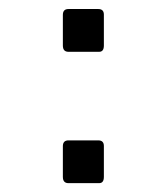

<svg xmlns="http://www.w3.org/2000/svg" viewBox="-20 -414 377 434"><path d="M214.8 -380.9V-311Q214.8 -296.9 204.1 -296.9H134.8Q122.1 -296.9 122.1 -311V-380.4Q122.1 -393.6 134.8 -393.6H202.1Q214.8 -393.6 214.8 -380.9ZM214.8 -84V-14.2Q214.8 0 204.1 0H134.8Q122.1 0 122.1 -14.2V-83.5Q122.1 -96.7 134.8 -96.7H202.1Q214.8 -96.7 214.8 -84Z"/></svg>

Font: Elshan
Style: Regular
Weight: 400
Foundry: DejaVu fonts team - Redesigned by Saber Rastikerdar (Samim font) - Edited by Jalil Hamdollahi
Version: Version 0.9.9; ttfautohint (v1.4.1.5-446e)